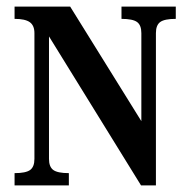

<svg xmlns="http://www.w3.org/2000/svg" viewBox="-20 -560 571 580"><path d="M84 -80V-460Q84 -483 70 -493Q56 -503 24 -503V-540H192L407 -194V-460Q407 -484 394 -493.5Q381 -503 347 -503V-540H511V-503Q477 -503 464 -493.5Q451 -484 451 -460V0H406L128 -450V-80Q128 -56 141 -46.5Q154 -37 188 -37V0H24V-37Q58 -37 71 -46.5Q84 -56 84 -80Z"/></svg>

Font: Girassol
Style: Regular
Weight: 400
Width: 3
Designer: Liam Spradlin
Version: Version 1.004